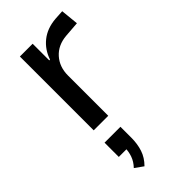

<svg xmlns="http://www.w3.org/2000/svg" viewBox="-250 -565 914 914"><g transform="rotate(-45 207.0 -107.5)"><path d="M84 0V-497H170V-385H175Q192 -436 231.5 -467.5Q271 -499 330 -504L379 -507L388 -417L310 -411Q251 -406 216.5 -367.5Q182 -329 182 -271V0ZM134 292 92 262Q113 240 122 214.5Q131 189 131 161L148 174H79V78H186V151Q186 193 174.5 228Q163 263 134 292Z"/></g></svg>

Font: Nunito Sans 7pt SemiCondensed Medium
Style: Regular
Weight: 500
Width: 4
Designer: Vernon Adams
Foundry: Vernon Adams
Version: Version 3.101;gftools[0.9.27]